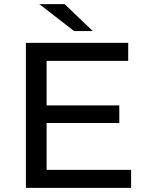

<svg xmlns="http://www.w3.org/2000/svg" viewBox="-20 -907 710 927"><path d="M613 -87V0H105V-700H599V-613H205V-398H556V-313H205V-87ZM170 -887H292L428 -757H338Z"/></svg>

Font: Idrija
Style: Regular
Weight: 500
Designer: Julieta Ulanovsky
Foundry: Julieta Ulanovsky
Version: Version 7.200